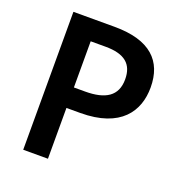

<svg xmlns="http://www.w3.org/2000/svg" viewBox="-129 -824 877 934"><g transform="rotate(20 309.5 -357.0)"><path d="M306 -714H93V0H221V-263H292C502 -263 572 -374 572 -496C572 -633 491 -714 306 -714ZM298 -608C397 -608 442 -570 442 -491C442 -404 383 -369 279 -369H221V-608Z"/></g></svg>

Font: Noto Sans Bengali UI SemiBold
Style: Regular
Weight: 600
Designer: Jelle Bosma - Monotype Design Team
Foundry: Monotype Imaging Inc.
Version: Version 2.003